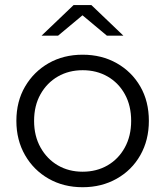

<svg xmlns="http://www.w3.org/2000/svg" viewBox="-20 -751 667 775"><path d="M313.5 4.7Q236.6 4.7 176.3 -29.7Q116 -64 81.1 -124.7Q46.1 -185.5 46.1 -263.1Q46.1 -341.7 81.2 -401.6Q116.2 -461.5 176.3 -495.9Q236.4 -530.2 313.5 -530.2Q390.6 -530.2 451.2 -495.9Q511.8 -461.6 546.4 -401.7Q580.9 -341.9 580.9 -263.1Q580.9 -185.3 546.4 -124.6Q512 -64 451.1 -29.7Q390.3 4.7 313.5 4.7ZM313.5 -57.9Q369.9 -57.9 414.2 -83.5Q458.4 -109.2 483.9 -155.7Q509.4 -202.2 509.4 -263Q509.4 -324.8 483.9 -370.8Q458.4 -416.8 414.2 -442.2Q369.9 -467.6 313.8 -467.6Q257.7 -467.6 213.6 -442.2Q169.6 -416.8 143.6 -370.8Q117.6 -324.8 117.6 -263Q117.6 -202.2 143.6 -155.7Q169.6 -109.2 213.6 -83.5Q257.6 -57.9 313.5 -57.9ZM147.7 -607 277.1 -730.6H348.8L478.1 -607H411.5L285 -712.6H340.9L214.4 -607Z"/></svg>

Font: Montserrat Thin
Style: Regular
Weight: 100
Designer: Julieta Ulanovsky
Foundry: Julieta Ulanovsky
Version: Version 9.000